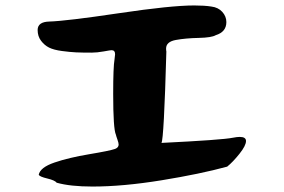

<svg xmlns="http://www.w3.org/2000/svg" viewBox="-20 -679 1040 704"><path d="M118 -569Q118 -599 161 -600Q224 -602 415.5 -630.5Q607 -659 692 -659Q730 -659 755 -655Q780 -652 795 -635.5Q810 -619 810 -598Q810 -562 771 -550Q756 -541 708.5 -540Q661 -539 625 -532.5Q589 -526 589 -501Q589 -494 590 -490Q581 -168 572 -155Q795 -166 834 -174Q849 -177 859 -177Q882 -177 882 -162Q882 -145 858 -115Q834 -85 813 -68Q714 -41 572.5 -18Q431 5 319 5Q238 5 188 -9Q181 -18 153.5 -24.5Q126 -31 122 -38Q127 -65 179.5 -83Q232 -101 307 -113.5Q382 -126 402 -133Q415 -138 415 -149Q415 -155 410.5 -167.5Q406 -180 405 -185Q395 -206 395 -335Q395 -434 400 -462Q402 -476 402 -480Q402 -495 389 -495Q385 -495 360.5 -490.5Q336 -486 316 -486Q280 -486 258.5 -487Q237 -488 207 -492Q177 -496 160 -504.5Q143 -513 130.5 -529.5Q118 -546 118 -569Z"/></svg>

Font: NaniFont Regular
Style: Regular
Weight: 400
Designer: Nanigashitei
Version: Version 1.036